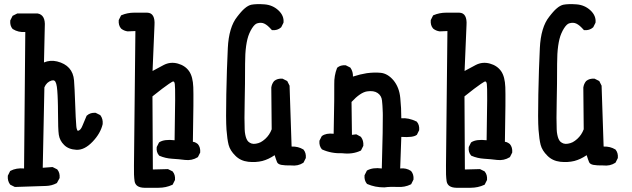

<svg xmlns="http://www.w3.org/2000/svg" viewBox="-20 -766 3040 923"><path d="M50.3 132.3 30.8 122.6 29.3 121.6 28.3 120.6Q15.6 103.5 17.6 79.6V78.6L18.1 77.6L27.8 58.1L28.8 56.2L30.3 55.2Q58.6 40.5 95.7 43.9L101.6 -612.3Q85 -610.8 70.1 -614.3Q55.2 -617.7 42 -626L41 -626.5L40.5 -627Q33.7 -634.8 31 -644.8Q28.3 -654.8 29.3 -666.5V-667.5L29.8 -668.5L39.6 -688L40.5 -689.9L42.5 -690.9L62 -700.7L63 -701.2H64.5H160.2H160.6H161.1Q199.2 -694.3 195.3 -638.2L191.4 -465.8Q221.2 -478.5 254.4 -470.7Q292 -461.4 312.5 -438.5Q333 -415.5 335.9 -379.4Q337.4 -362.3 338.6 -334.7Q339.8 -307.1 341.3 -269Q343.8 -193.8 346.7 -161.1Q346.7 -160.2 346.9 -158.9Q347.2 -157.7 347.2 -156.7Q347.2 -155.8 347.4 -154.8Q347.7 -153.8 347.7 -152.8Q347.7 -151.9 347.9 -151.1Q348.1 -150.4 348.4 -149.7Q348.6 -148.9 348.6 -147.9Q348.6 -147 349.1 -146.5Q350.1 -143.1 351.1 -140.9Q352.1 -138.7 353 -137.9Q354 -137.2 354.7 -137.2Q355.5 -137.2 356.4 -137.7Q367.7 -140.6 375.5 -159.7Q384.3 -181.2 396 -208.5L396.5 -209.5L397.5 -210.4Q406.2 -218.3 416.7 -221.4Q427.2 -224.6 439 -223.6H439.9L440.9 -223.1L460.4 -213.4L461.9 -212.4L462.9 -211.4Q475.6 -194.3 473.6 -170.4V-169.9V-169.4Q463.4 -125 425.3 -85Q386.2 -43.9 347.2 -45.9Q309.1 -47.9 288.1 -69.3Q267.1 -89.8 262.7 -118.2Q260.7 -131.8 259.8 -158.4Q258.8 -185.1 258.8 -225.6Q258.8 -241.7 258.5 -256.1Q258.3 -270.5 257.8 -283.4Q257.3 -296.4 256.8 -308.1Q256.3 -319.8 255.4 -329.8Q254.4 -339.8 253.4 -348.6Q252.4 -356.9 250.5 -362.8Q247.1 -374.5 241.9 -377.9Q236.8 -381.3 228 -378.9Q204.1 -371.6 193.4 -346.2L185.5 40.5L231 37.1H232.4L233.9 37.6L253.4 47.4L254.9 47.9L255.4 48.8Q268.6 64.5 266.6 88.4V89.8L266.1 90.8L254.4 112.3L253.4 113.8L252 114.7Q229 127 201.7 127.9Q175.8 128.9 52.7 132.8H51.3Z M673.8 136.7Q631.8 135.7 627 105Q623 78.6 624 30.3Q625 -17.6 630.9 -616.7L594.2 -615.2H593.8H593.3Q575.7 -617.7 562.5 -628.4L562 -628.9Q555.2 -636.7 552.5 -646.7Q549.8 -656.7 550.8 -668.5V-669.4L551.3 -670.4L561 -689.9L562 -691.9L564 -692.9Q592.8 -705.1 625 -705.1H687.5Q707.5 -704.6 716.1 -689Q724.6 -673.3 722.7 -646L713.4 -424.8Q741.7 -439.9 767.1 -453.6Q799.3 -470.2 835 -460.4Q852.5 -455.6 866.2 -446.3Q879.9 -437 889.2 -423.6Q898.4 -410.2 903.3 -391.1Q908.2 -372.1 909.2 -347.2Q910.2 -323.7 909.7 -257.3Q909.2 -190.9 907.2 -84.5Q912.1 -84 916 -82.5Q919.9 -81.1 923.3 -78.9Q926.8 -76.7 930.7 -73.7L931.2 -73.2Q944.3 -57.6 942.4 -33.7V-32.7L941.9 -31.7L932.1 -12.2L931.2 -10.7L929.7 -9.8Q902.8 6.8 869.6 2.9Q838.4 -1 807.1 -2.9Q774.9 -4.9 746.6 -17.1L745.6 -17.6L744.6 -18.6Q730.5 -34.7 733.4 -58.6V-59.6L733.9 -60.1L743.7 -79.6L744.6 -81.1L745.6 -82Q769.5 -97.7 819.3 -91.8Q824.2 -341.8 820.3 -362.3Q819.8 -365.7 818.8 -368.7Q816.9 -373 814.9 -374Q813 -375 808.1 -373Q804.2 -371.1 792 -362.8Q779.8 -354.5 759.3 -339.1Q738.8 -323.7 712.9 -302.7L714.8 48.8L786.1 46.9H787.6L788.6 47.4L808.1 57.1L809.6 57.6L810.1 58.6Q823.2 74.2 821.3 98.1V99.1L820.8 100.1L811 119.6L810.1 121.6L808.1 122.6Q777.8 136.7 741.7 136.7Z M1379.4 29.3Q1348.6 29.8 1332.5 26.6Q1316.4 23.4 1312 13.7Q1309.6 7.8 1306.6 -0.7Q1303.7 -9.3 1300.3 -20Q1285.2 -9.8 1270.5 -2.9Q1255.9 3.9 1241.2 7.8Q1209.5 15.6 1173.3 11.7Q1135.7 7.3 1111.3 -17.6Q1086.4 -42 1079.1 -69.3Q1072.3 -95.7 1068.8 -142.6Q1065.4 -189.5 1067.9 -313Q1070.3 -436.5 1075.2 -535.2Q1077.6 -585 1088.9 -622.8Q1100.1 -660.6 1120.6 -686Q1125.5 -692.4 1130.1 -698Q1134.8 -703.6 1139.2 -708.7Q1143.6 -713.9 1147.9 -718Q1152.3 -722.2 1156.5 -725.8Q1160.6 -729.5 1164.6 -732.2Q1168.5 -734.9 1172.4 -737.1Q1176.3 -739.3 1179.9 -740.7Q1183.6 -742.2 1187.5 -743.2Q1212.4 -748 1251 -745.1Q1290.5 -742.2 1318.4 -716.3Q1332.5 -703.1 1338.6 -688.2Q1344.7 -673.3 1342.8 -657.2V-656.2L1342.3 -655.8L1332.5 -636.2L1332 -635.3L1331.1 -634.3Q1322.3 -626.5 1311.8 -623.3Q1301.3 -620.1 1289.6 -621.1H1287.1L1285.6 -623Q1280.8 -628.4 1276.1 -633.1Q1271.5 -637.7 1267.3 -641.4Q1263.2 -645 1259 -647.7Q1254.9 -650.4 1251 -652.3Q1235.8 -659.7 1216.3 -653.8Q1210.9 -652.3 1204.8 -646.7Q1198.7 -641.1 1191.7 -630.4Q1184.6 -619.6 1178.2 -604.5Q1168.5 -582 1163.3 -545.7Q1158.2 -509.3 1158.2 -459.5Q1158.2 -358.4 1156.2 -273.9Q1154.3 -189.5 1156.2 -144.5Q1156.7 -129.9 1159.2 -118.2Q1161.6 -106.4 1165 -98.6Q1168.5 -90.8 1172.9 -85.9Q1180.7 -78.6 1189.7 -75.9Q1198.7 -73.2 1210 -75.2Q1215.8 -76.2 1221.7 -77.9Q1227.5 -79.6 1233.2 -82.5Q1238.8 -85.4 1244.1 -89.4Q1249.5 -93.3 1254.9 -98.1Q1275.9 -117.2 1286.1 -144.5L1284.2 -344.7V-345.2Q1286.6 -362.8 1297.4 -376L1297.9 -376.5Q1313.5 -389.6 1337.4 -387.7H1338.4L1339.4 -387.2L1358.9 -377.4L1360.8 -376.5L1361.8 -374.5L1371.6 -355L1372.1 -354V-352.5L1381.8 -61.5Q1397.9 -62 1411.6 -58.6Q1425.3 -55.2 1437.5 -47.9L1438.5 -47.4L1439 -46.9Q1452.1 -31.2 1450.2 -7.3V-6.3L1449.7 -5.4L1439.9 14.2L1439 15.6L1438 16.6Q1412.6 33.2 1379.4 29.3Z M1827.1 134.8Q1815.9 134.8 1805.4 133.8Q1794.9 132.8 1784.7 130.9Q1774.4 128.9 1764.6 125.7Q1754.9 122.6 1745.6 118.7L1744.6 118.2L1743.7 117.2Q1730.5 101.6 1732.4 77.6V76.7L1732.9 75.7L1742.7 56.2L1743.7 54.2L1745.1 53.2Q1772.9 38.1 1815.4 43.9Q1821.3 -168 1820.3 -211.9Q1820.3 -218.3 1820.1 -224.1Q1819.8 -230 1819.6 -235.8Q1819.3 -241.7 1819.1 -246.8Q1818.8 -252 1818.6 -256.8Q1818.4 -261.7 1817.9 -266.1Q1817.4 -270.5 1817.1 -274.7Q1816.9 -278.8 1816.4 -282.7Q1814 -306.2 1795.4 -318.8Q1776.9 -331.5 1744.6 -326.7Q1712.4 -321.8 1669.9 -275.9L1671.9 -117.7L1690.9 -120.1H1692.4L1694.3 -119.6L1713.9 -108.9L1714.8 -107.9L1715.8 -106.9Q1728.5 -89.8 1726.6 -65.9V-64.9L1726.1 -64L1716.3 -44.4L1715.3 -42.5L1713.4 -41.5Q1674.8 -23.4 1626.5 -29.3Q1572.8 -27.3 1528.8 -47.4L1527.8 -47.9L1526.9 -48.8Q1513.7 -64.5 1515.6 -88.4V-89.4L1516.1 -90.3L1525.9 -109.9L1526.9 -111.3L1527.8 -112.3Q1547.4 -127 1584 -123Q1585.9 -223.6 1586.7 -282.5Q1587.4 -341.3 1586.9 -361.3Q1585.9 -402.3 1600.1 -438.5L1600.6 -439.9L1601.6 -440.9Q1617.2 -454.1 1641.1 -452.1H1642.1L1643.1 -451.7L1662.6 -441.9L1664.1 -440.9L1665 -439.9Q1668 -435.5 1670.4 -430.4Q1672.9 -425.3 1674.3 -419.9Q1675.8 -414.6 1676.3 -409.2Q1676.8 -403.8 1676.8 -397.9Q1694.8 -403.8 1710.9 -407.7Q1727.1 -411.6 1742.7 -414.1Q1778.3 -418.9 1810.1 -416Q1843.8 -412.6 1871.6 -379.9Q1885.3 -363.3 1893.6 -342Q1901.9 -320.8 1904.3 -294.4Q1906.7 -270.5 1908 -246.1Q1909.2 -221.7 1909.2 -197.3Q1943.4 -200.7 1981.9 -182.1L1982.9 -181.6L1983.9 -180.7Q1990.7 -172.9 1993.4 -162.8Q1996.1 -152.8 1995.1 -141.1V-140.1L1994.6 -139.2L1984.9 -119.6L1984.4 -118.2L1983.4 -117.7Q1966.8 -104 1909.2 -107.9L1903.8 43.9Q1933.1 40.5 1955.6 55.7L1956.1 56.2L1956.5 56.6Q1969.7 72.3 1967.8 96.2V97.2L1967.3 98.1L1957.5 117.7L1956.5 119.6L1955.1 120.1L1954.6 120.6Q1925.8 134.8 1891.1 132.8Q1883.3 132.3 1875.2 132.3Q1867.2 132.3 1859.1 132.3Q1851.1 132.3 1843.3 133.1Q1835.4 133.8 1827.6 134.8Z M2173.8 136.7Q2131.8 135.7 2127 105Q2123 78.6 2124 30.3Q2125 -17.6 2130.9 -616.7L2094.2 -615.2H2093.8H2093.3Q2075.7 -617.7 2062.5 -628.4L2062 -628.9Q2055.2 -636.7 2052.5 -646.7Q2049.8 -656.7 2050.8 -668.5V-669.4L2051.3 -670.4L2061 -689.9L2062 -691.9L2064 -692.9Q2092.8 -705.1 2125 -705.1H2187.5Q2207.5 -704.6 2216.1 -689Q2224.6 -673.3 2222.7 -646L2213.4 -424.8Q2241.7 -439.9 2267.1 -453.6Q2299.3 -470.2 2335 -460.4Q2352.5 -455.6 2366.2 -446.3Q2379.9 -437 2389.2 -423.6Q2398.4 -410.2 2403.3 -391.1Q2408.2 -372.1 2409.2 -347.2Q2410.2 -323.7 2409.7 -257.3Q2409.2 -190.9 2407.2 -84.5Q2412.1 -84 2416 -82.5Q2419.9 -81.1 2423.3 -78.9Q2426.8 -76.7 2430.7 -73.7L2431.2 -73.2Q2444.3 -57.6 2442.4 -33.7V-32.7L2441.9 -31.7L2432.1 -12.2L2431.2 -10.7L2429.7 -9.8Q2402.8 6.8 2369.6 2.9Q2338.4 -1 2307.1 -2.9Q2274.9 -4.9 2246.6 -17.1L2245.6 -17.6L2244.6 -18.6Q2230.5 -34.7 2233.4 -58.6V-59.6L2233.9 -60.1L2243.7 -79.6L2244.6 -81.1L2245.6 -82Q2269.5 -97.7 2319.3 -91.8Q2324.2 -341.8 2320.3 -362.3Q2319.8 -365.7 2318.8 -368.7Q2316.9 -373 2314.9 -374Q2313 -375 2308.1 -373Q2304.2 -371.1 2292 -362.8Q2279.8 -354.5 2259.3 -339.1Q2238.8 -323.7 2212.9 -302.7L2214.8 48.8L2286.1 46.9H2287.6L2288.6 47.4L2308.1 57.1L2309.6 57.6L2310.1 58.6Q2323.2 74.2 2321.3 98.1V99.1L2320.8 100.1L2311 119.6L2310.1 121.6L2308.1 122.6Q2277.8 136.7 2241.7 136.7Z M2879.4 29.3Q2848.6 29.8 2832.5 26.6Q2816.4 23.4 2812 13.7Q2809.6 7.8 2806.6 -0.7Q2803.7 -9.3 2800.3 -20Q2785.2 -9.8 2770.5 -2.9Q2755.9 3.9 2741.2 7.8Q2709.5 15.6 2673.3 11.7Q2635.7 7.3 2611.3 -17.6Q2586.4 -42 2579.1 -69.3Q2572.3 -95.7 2568.8 -142.6Q2565.4 -189.5 2567.9 -313Q2570.3 -436.5 2575.2 -535.2Q2577.6 -585 2588.9 -622.8Q2600.1 -660.6 2620.6 -686Q2625.5 -692.4 2630.1 -698Q2634.8 -703.6 2639.2 -708.7Q2643.6 -713.9 2647.9 -718Q2652.3 -722.2 2656.5 -725.8Q2660.6 -729.5 2664.6 -732.2Q2668.5 -734.9 2672.4 -737.1Q2676.3 -739.3 2679.9 -740.7Q2683.6 -742.2 2687.5 -743.2Q2712.4 -748 2751 -745.1Q2790.5 -742.2 2818.4 -716.3Q2832.5 -703.1 2838.6 -688.2Q2844.7 -673.3 2842.8 -657.2V-656.2L2842.3 -655.8L2832.5 -636.2L2832 -635.3L2831.1 -634.3Q2822.3 -626.5 2811.8 -623.3Q2801.3 -620.1 2789.6 -621.1H2787.1L2785.6 -623Q2780.8 -628.4 2776.1 -633.1Q2771.5 -637.7 2767.3 -641.4Q2763.2 -645 2759 -647.7Q2754.9 -650.4 2751 -652.3Q2735.8 -659.7 2716.3 -653.8Q2710.9 -652.3 2704.8 -646.7Q2698.7 -641.1 2691.7 -630.4Q2684.6 -619.6 2678.2 -604.5Q2668.5 -582 2663.3 -545.7Q2658.2 -509.3 2658.2 -459.5Q2658.2 -358.4 2656.2 -273.9Q2654.3 -189.5 2656.2 -144.5Q2656.7 -129.9 2659.2 -118.2Q2661.6 -106.4 2665 -98.6Q2668.5 -90.8 2672.9 -85.9Q2680.7 -78.6 2689.7 -75.9Q2698.7 -73.2 2710 -75.2Q2715.8 -76.2 2721.7 -77.9Q2727.5 -79.6 2733.2 -82.5Q2738.8 -85.4 2744.1 -89.4Q2749.5 -93.3 2754.9 -98.1Q2775.9 -117.2 2786.1 -144.5L2784.2 -344.7V-345.2Q2786.6 -362.8 2797.4 -376L2797.9 -376.5Q2813.5 -389.6 2837.4 -387.7H2838.4L2839.4 -387.2L2858.9 -377.4L2860.8 -376.5L2861.8 -374.5L2871.6 -355L2872.1 -354V-352.5L2881.8 -61.5Q2897.9 -62 2911.6 -58.6Q2925.3 -55.2 2937.5 -47.9L2938.5 -47.4L2939 -46.9Q2952.1 -31.2 2950.2 -7.3V-6.3L2949.7 -5.4L2939.9 14.2L2939 15.6L2938 16.6Q2912.6 33.2 2879.4 29.3Z"/></svg>

Font: NaikaiFont
Style: SemiBold
Weight: 600
Version: Version 1.89